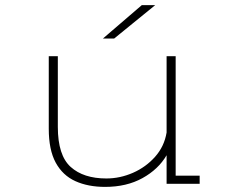

<svg xmlns="http://www.w3.org/2000/svg" viewBox="-20 -720 915 752"><path d="M391.5 12Q325 12 275.2 -10.5Q225.5 -33 198.2 -83Q171 -133 171 -215.5V-500H206.5V-223Q206.5 -111.5 256.8 -66.2Q307 -21 396.5 -21Q450 -21 500.8 -43.2Q551.5 -65.5 587.5 -106Q623.5 -146.5 632.5 -201V-500H668V-32H762V0H632.5V-112Q600.5 -57 538.2 -22.5Q476 12 391.5 12ZM427 -569H383L535.5 -700H588Z"/></svg>

Font: Trispace SemiExpanded Thin
Style: Regular
Weight: 100
Width: 6
Designer: Tyler Finck
Foundry: Etcetera Type Company
Version: Version 1.210; ttfautohint (v1.8.3)